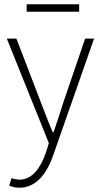

<svg xmlns="http://www.w3.org/2000/svg" viewBox="-20 -661 473 900"><path d="M71 219C156 219 205 141 231 62L421 -480H379L275 -175C262 -135 246 -83 231 -41H227C209 -83 190 -135 174 -175L57 -480H12L209 10L196 52C171 126 131 181 72 181C60 181 45 178 34 174L23 209C36 215 54 219 71 219ZM105 -606H351V-641H105Z"/></svg>

Font: Source Sans Pro Light
Style: Regular
Weight: 300
Designer: Paul D. Hunt
Foundry: Adobe Systems Incorporated
Version: Version 3.006;hotconv 1.0.111;makeotfexe 2.5.65597